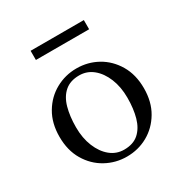

<svg xmlns="http://www.w3.org/2000/svg" viewBox="-155 -773 870 906"><g transform="rotate(-30 280.0 -320.0)"><path d="M280 -470Q342 -470 394 -441Q446 -412 478 -358Q510 -304 510 -230Q510 -156 478 -102Q446 -48 394 -19Q342 10 280 10Q219 10 166.5 -19Q114 -48 82 -102Q50 -156 50 -230Q50 -304 82 -358Q114 -412 166.5 -441Q219 -470 280 -470ZM285 -25Q335 -25 364.5 -51.5Q394 -78 407 -124Q420 -170 420 -230Q420 -289 401 -335.5Q382 -382 349.5 -408.5Q317 -435 275 -435Q226 -435 196 -409Q166 -383 153 -336.5Q140 -290 140 -230Q140 -171 159 -124.5Q178 -78 210.5 -51.5Q243 -25 285 -25ZM135 -650H425V-600H135Z"/></g></svg>

Font: Brygada 1918
Style: Regular
Weight: 400
Designer: Mateusz Machalski | Borys Kosmynka | Przemek Hoffer
Foundry: NIEPODLEGLA 2018
Version: Version 3.006